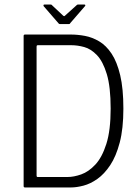

<svg xmlns="http://www.w3.org/2000/svg" viewBox="-20 -825 617 845"><path d="M523 -347Q523 -259 507 -198Q491 -137 465 -98Q439 -59 408.5 -37.5Q378 -16 347.5 -8Q317 0 292 0H90Q84 0 84 -6V-667Q84 -673 90 -673H292Q322 -673 354 -667Q386 -661 416.5 -643Q447 -625 471 -589Q495 -553 509 -494Q523 -435 523 -347ZM467 -347Q467 -443 450 -499Q433 -555 406.5 -582.5Q380 -610 350.5 -618Q321 -626 295 -626H147Q143 -626 142 -624.5Q141 -623 141 -620V-52Q141 -49 142 -47.5Q143 -46 146 -46H277Q305 -46 337.5 -57.5Q370 -69 399.5 -100.5Q429 -132 448 -191.5Q467 -251 467 -347ZM244 -719Q239 -719 237 -723L172 -798Q171 -800 171.5 -802.5Q172 -805 175 -805H203Q208 -805 210 -801L258 -756Q263 -752 266 -756L316 -801Q319 -805 323 -805H351Q355 -805 355.5 -802.5Q356 -800 354 -798L289 -723Q288 -719 283 -719Z"/></svg>

Font: Glory Thin Light
Style: Regular
Weight: 300
Version: Version 1.011